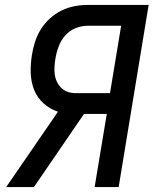

<svg xmlns="http://www.w3.org/2000/svg" viewBox="-20 -755 640 775"><path d="M117 0H5L214 -304Q181 -315 155.5 -338Q130 -361 117.5 -393Q105 -425 104 -461Q103 -497 109 -534Q113 -560 121.5 -586.5Q130 -613 145 -637Q160 -661 181.5 -680.5Q203 -700 228.5 -712.5Q254 -725 280.5 -730Q307 -735 333 -735H580L459 0H362L411 -295H319ZM285 -379H424L469 -651H333Q309 -651 284.5 -641Q260 -631 243 -611.5Q226 -592 217 -568Q208 -544 204 -520Q201 -503 200 -486.5Q199 -470 201 -454.5Q203 -439 210 -424.5Q217 -410 228 -399.5Q239 -389 254 -384Q269 -379 285 -379Z"/></svg>

Font: Iosevka Medium Extended
Style: Italic
Weight: 500
Width: 7
Italic angle: -9°
Monospace: yes
Designer: Belleve Invis
Foundry: Belleve Invis
Version: Version 32.5.0; ttfautohint (v1.8.4)